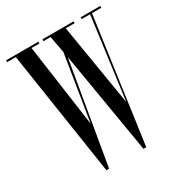

<svg xmlns="http://www.w3.org/2000/svg" viewBox="-167 -813 863 926"><g transform="rotate(-30 264.5 -349.5)"><path d="M156.5 1 51 -690H2.5V-700H182.5V-690H138.5L203 -231.5L262 -597L244.5 -690H204.5V-700H378.5V-690H329L404 -236L464.5 -690H417.5V-700H527V-690H475L378.5 1H363L268 -565L171.5 1Z"/></g></svg>

Font: Imbue 100pt
Style: Regular
Weight: 400
Designer: Tyler Finck
Foundry: Etcetera Type Company
Version: Version 1.102; ttfautohint (v1.8.3)